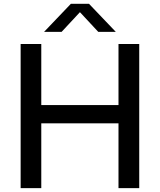

<svg xmlns="http://www.w3.org/2000/svg" viewBox="-20 -966 821 986"><path d="M86 0V-740H192V-426.5H588.5V-740H695V0H588.5V-332.5H192V0ZM206.5 -802.5 344 -946.5H437L574.5 -802.5H484.5L390.5 -903.5L296.5 -802.5Z"/></svg>

Font: Encode Sans Semi Expanded Medium
Style: Regular
Weight: 500
Width: 6
Designer: Multiple Designers
Foundry: Impallari Type
Version: Version 3.000; ttfautohint (v1.8.3) -l 8 -r 50 -G 200 -x 14 